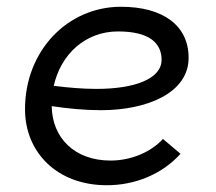

<svg xmlns="http://www.w3.org/2000/svg" viewBox="-20 -543 640 568"><path d="M296 5C379 5 459 -27 514 -88L462 -132C429 -95 370 -68 307 -68C200 -68 134 -136 133 -229C180 -222 230 -217 279 -217C415 -217 538 -268 538 -372C538 -467 463 -523 338 -523C180 -523 54 -393 54 -220C54 -92 149 5 296 5ZM139 -289C160 -383 233 -450 329 -450C420 -450 458 -417 458 -366C458 -310 379 -280 265 -280C224 -280 180 -284 139 -289Z"/></svg>

Font: Fixel Display 20240404
Style: Italic
Weight: 400
Italic angle: -10°
Designer: AlfaBravo + MacPaw
Foundry: Kyrylo Tkachov, Marchela Mozhyna, Serhii Makarenko, Maria Weinstein, Zakhar Kryvoshyya
Version: Version 1.211;Glyphs 3.2 (3225)